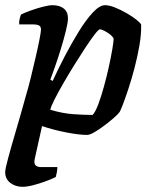

<svg xmlns="http://www.w3.org/2000/svg" viewBox="-25 -520 586 740"><path d="M62 200Q35 200 15 185Q-5 170 -5 143Q-5 132 6.5 89Q18 46 36.5 -16.5Q55 -79 74 -148Q84 -181 94 -222Q104 -263 113 -302Q122 -341 127.5 -369.5Q133 -398 133 -406Q133 -418 125 -422Q117 -426 104 -426H49Q48 -437 51 -448.5Q54 -460 56 -464Q70 -471 93.5 -479.5Q117 -488 140.5 -494Q164 -500 177 -500Q205 -500 221 -487Q237 -474 237 -449Q237 -434 229 -401.5Q221 -369 209.5 -331.5Q198 -294 186.5 -261.5Q175 -229 169 -213L178 -208Q198 -252 224 -302Q250 -352 278 -397.5Q306 -443 332.5 -471.5Q359 -500 380 -500Q396 -500 418.5 -491Q441 -482 463.5 -469Q486 -456 501.5 -443.5Q517 -431 519 -425Q520 -389 512.5 -345.5Q505 -302 493.5 -258Q482 -214 469.5 -176.5Q457 -139 447.5 -114.5Q438 -90 435 -87Q429 -79 413 -65Q397 -51 377 -36Q357 -21 339 -10.5Q321 0 311 0Q280 0 231 -9.5Q182 -19 137 -34L109 92Q105 110 112 117Q119 124 133 124H196Q196 134 194 144.5Q192 155 190 162Q177 169 153 178Q129 187 104 193.5Q79 200 62 200ZM332 -77Q343 -89 354 -118.5Q365 -148 375.5 -186Q386 -224 394.5 -262.5Q403 -301 408 -331Q413 -361 413 -372Q405 -385 386.5 -396Q368 -407 360 -407Q355 -407 340 -387.5Q325 -368 304.5 -337Q284 -306 261 -269Q238 -232 218 -197Q198 -162 184.5 -135.5Q171 -109 169 -97Q215 -83 257 -80Q299 -77 332 -77Z"/></svg>

Font: Texturina SemiBold
Style: Italic
Weight: 600
Italic angle: -11°
Designer: Guillermo Torres Carreño
Foundry: Omnibus-Type
Version: Version 1.002; ttfautohint (v1.8.3)